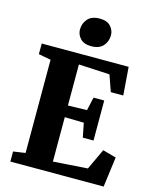

<svg xmlns="http://www.w3.org/2000/svg" viewBox="-140 -1075 943 1168"><g transform="rotate(15 331.5 -490.5)"><path d="M116 -74.5V-661.5L38.5 -676V-743H586L599.5 -566H521L485 -668.5L290 -678.5V-420L409.5 -423L428 -506.5H495.5V-254.5H428L410.5 -344L290 -346.5V-67L506.5 -81.5L568 -213L652.5 -189.5L627.5 0H40V-63.5ZM331.5 -805Q286.5 -805 263.8 -829.8Q241 -854.5 241 -885.5Q241 -925 265.8 -953Q290.5 -981 341 -981H342Q387.5 -981 410 -956.2Q432.5 -931.5 432.5 -900Q432.5 -861 407.8 -833Q383 -805 332.5 -805Z"/></g></svg>

Font: Merriweather 24pt Black
Style: Regular
Weight: 900
Designer: Eben Sorkin
Foundry: Eben Sorkin
Version: Version 2.100